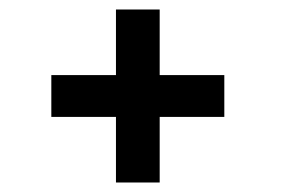

<svg xmlns="http://www.w3.org/2000/svg" viewBox="-20 -436 591 404"><path d="M224 -416H316V-278H452V-190H316V-52H224V-190H88V-278H224Z"/></svg>

Font: Reem Kufi
Style: Regular
Weight: 400
Designer: Khaled Hosny
Version: Version 1.6